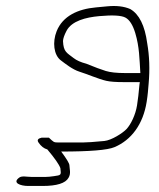

<svg xmlns="http://www.w3.org/2000/svg" viewBox="-20 -502 527 636"><path d="M444.9 -260C441.9 -306.8 441.9 -346.3 428.1 -392.4C420 -419.2 409.2 -436.3 395.7 -443.6C382.2 -451 353.3 -452.6 308.9 -448.6C264.3 -444.6 217.6 -432.7 200.5 -400.1C192.9 -385.7 189 -374.3 188.7 -366C190.2 -329.6 201.5 -327.3 224.1 -309.5C233.8 -301.9 247.7 -295.7 265.8 -291C293.9 -279.5 315.4 -271.5 330.4 -266.9C345.4 -262.3 366.6 -260 393.9 -260ZM174.5 -30H253.5C267 -30 291.1 -31.7 325.7 -35C349.4 -37.3 386.6 -61.1 399.1 -74.5C413.6 -90 429 -121.9 433.9 -152.8C436.9 -171.6 439.6 -195 442.1 -223L443.2 -230H389.2C363.5 -230 344.5 -231.4 332 -234.3C306.1 -240.2 268.5 -256.8 243.3 -264.5C220.3 -271.6 196.3 -291 181.6 -302C158 -319.6 153.1 -362.5 167.7 -398.8C187.8 -448.7 237.4 -472.1 297.9 -477.5C309 -478.5 321.4 -479.7 334.9 -481C365.5 -484 391 -481 411.5 -472C441.1 -454.9 459.8 -417.2 467.6 -359C475 -316.7 476.6 -272.2 472.4 -225.5L469.9 -196.5C469 -186.8 467.6 -176.2 465.8 -164.5C454 -90.2 415.1 -38.1 359 -14.5C336 -4.8 277.2 0 182.7 0C200.7 24.2 209.7 39.3 209.9 45.2C210.3 57.3 215.8 72.6 207 87C196.9 105 168.2 114 120.9 114H73.2C48.3 114 18.8 103.9 44.1 86C53 79.7 69.2 84 83.4 84H132.4C138.4 84 147.2 83.2 158.8 81.5C182.2 78.1 183.1 79 180 55C175.9 43 161.5 22.3 136.8 -7C125.7 -9.9 115.9 -17.6 107.5 -30C102.1 -38 105.6 -43.3 118 -46H142C158 -31.4 156.8 -30 174.5 -30Z"/></svg>

Font: MewTooHand
Style: ReversedIta
Weight: 400
Designer: Mew Too, Robert Jablonski
Version: Version 0.77